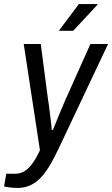

<svg xmlns="http://www.w3.org/2000/svg" viewBox="-59 -743 553 947"><path d="M27 184Q5 184 -13 181Q-31 178 -39 177L-28 114H16Q39 114 59 103Q79 92 98.5 66.5Q118 41 138 -2L58 -526H142L178 -251Q182 -229 185 -201.5Q188 -174 191.5 -148Q195 -122 196 -102H202Q207 -114 214 -131.5Q221 -149 229 -168.5Q237 -188 245.5 -208Q254 -228 262 -247L387 -526H474L232 -14Q212 29 191 65.5Q170 102 146.5 128.5Q123 155 93.5 169.5Q64 184 27 184ZM231 -591 330 -723H422V-720L302 -591Z"/></svg>

Font: Archivo SemiCondensed
Style: Italic
Weight: 400
Width: 4
Italic angle: -10°
Designer: Hector Gatti
Foundry: Omnibus-Type
Version: Version 2.001